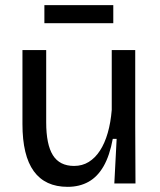

<svg xmlns="http://www.w3.org/2000/svg" viewBox="-20 -711 619 744"><path d="M242 13Q155 13 111 -47.5Q67 -108 67 -230V-517H159V-237Q159 -151 185 -109.5Q211 -68 267 -68Q299 -68 324 -83.5Q349 -99 367.5 -127.5Q386 -156 397.5 -196Q409 -236 413 -285V-517H504V-222L505 0H423L432 -173H417Q405 -108 381.5 -67Q358 -26 323 -6.5Q288 13 242 13ZM152 -621V-691H419V-621Z"/></svg>

Font: Bricolage Grotesque 24pt
Style: Regular
Weight: 400
Designer: Mathieu Triay
Foundry: Atelier Triay
Version: Version 1.001;gftools[0.9.33.dev8+g029e19f]